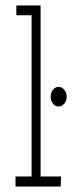

<svg xmlns="http://www.w3.org/2000/svg" viewBox="-20 -685 290 705"><path d="M37 0V-37H96V-629H40V-665H129V-37H204L203 0ZM195 -294Q183 -294 174.5 -304.5Q166 -315 166 -330Q166 -345 174.5 -355.5Q183 -366 195 -366Q207 -366 216 -355.5Q225 -345 225 -330Q225 -315 216 -304.5Q207 -294 195 -294Z"/></svg>

Font: Inconsolata UltraCondensed Light
Style: Regular
Weight: 300
Width: 1
Monospace: yes
Designer: Raph Levien, Cyreal, Brenton Simpson
Foundry: Raph Levien, Cyreal, Google
Version: Version 3.001; ttfautohint (v1.8.2.53-6de2)